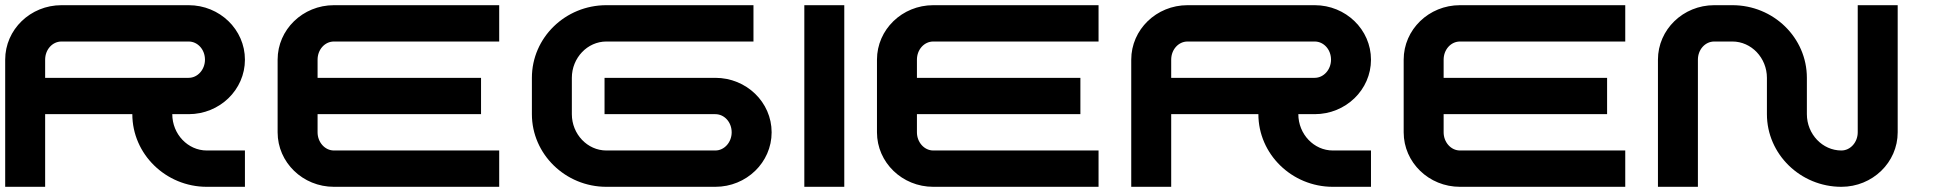

<svg xmlns="http://www.w3.org/2000/svg" viewBox="-20 -720 7460 740"><path d="M707 -280C827 -280 924 -374 924 -490C924 -606 827 -700 707 -700H217C97 -700 0 -606 0 -490V0H154V-280H490C490 -126 619 0 777 0H924V-140H777C704 -140 644 -203 644 -280ZM154 -490C154 -529 182 -560 217 -560H707C742 -560 770 -529 770 -490C770 -452 742 -420 707 -420H154Z M1204 -280H1834V-420H1204V-490C1204 -529 1232 -560 1267 -560H1904V-700H1267C1147 -700 1050 -606 1050 -490V-210C1050 -94 1147 0 1267 0H1904V-140H1267C1232 -140 1204 -172 1204 -210Z M2317 0C2159 0 2030 -126 2030 -280V-420C2030 -575 2159 -700 2317 -700H2884V-560H2317C2244 -560 2184 -497 2184 -420V-280C2184 -203 2244 -140 2317 -140H2737C2772 -140 2800 -172 2800 -210C2800 -249 2772 -280 2737 -280H2310V-420H2737C2857 -420 2954 -326 2954 -210C2954 -94 2857 0 2737 0Z M3080 0V-700H3234V0Z M3514 -280H4144V-420H3514V-490C3514 -529 3542 -560 3577 -560H4214V-700H3577C3457 -700 3360 -606 3360 -490V-210C3360 -94 3457 0 3577 0H4214V-140H3577C3542 -140 3514 -172 3514 -210Z M5047 -280C5167 -280 5264 -374 5264 -490C5264 -606 5167 -700 5047 -700H4557C4437 -700 4340 -606 4340 -490V0H4494V-280H4830C4830 -126 4959 0 5117 0H5264V-140H5117C5044 -140 4984 -203 4984 -280ZM4494 -490C4494 -529 4522 -560 4557 -560H5047C5082 -560 5110 -529 5110 -490C5110 -452 5082 -420 5047 -420H4494Z M5544 -280H6174V-420H5544V-490C5544 -529 5572 -560 5607 -560H6244V-700H5607C5487 -700 5390 -606 5390 -490V-210C5390 -94 5487 0 5607 0H6244V-140H5607C5572 -140 5544 -172 5544 -210Z M7077 0C6919 0 6790 -126 6790 -280V-420C6790 -497 6730 -560 6657 -560H6587C6552 -560 6524 -529 6524 -490V0H6370V-490C6370 -606 6467 -700 6587 -700H6657C6815 -700 6944 -575 6944 -420V-280C6944 -203 7004 -140 7077 -140C7112 -140 7140 -172 7140 -210V-700H7294V-210C7294 -94 7197 0 7077 0Z"/></svg>

Font: Generic Techno
Style: Regular
Weight: 400
Designer: NC Empire
Foundry: NC Empire
Version: Version 1.000;hotconv 1.0.109;makeotfexe 2.5.65596